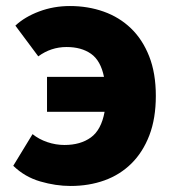

<svg xmlns="http://www.w3.org/2000/svg" viewBox="-20 -603 577 637"><path d="M31 -518Q62 -547 110 -565Q158 -583 212 -583Q272 -583 324 -564.5Q376 -546 414.5 -509Q453 -472 475 -416Q497 -360 497 -285Q497 -210 475.5 -154Q454 -98 416 -60.5Q378 -23 326.5 -4.5Q275 14 214 14Q165 14 113.5 -1Q62 -16 24 -53L88 -158Q109 -141 137 -131.5Q165 -122 194 -122Q247 -122 281.5 -147Q316 -172 327 -232H136V-348H325Q314 -402 282 -424.5Q250 -447 201 -447Q149 -447 107 -416Z"/></svg>

Font: Kinto Sans Black
Style: Regular
Weight: 900
Designer: Authors: Ryoko NISHIZUKA  (kana & ideographs); Paul D. Hunt (Latin, Greek & Cyrillic); Wenlong ZHANG  (bopomofo); Sandol
Foundry: Adobe Systems Incorporated, ookami Inc.
Version: Version 0.001